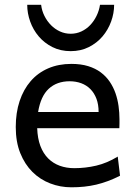

<svg xmlns="http://www.w3.org/2000/svg" viewBox="-20 -777 575 809"><path d="M136.7 -236.8Q138.2 -193.8 150.1 -162.1Q162.1 -130.4 182.9 -109.6Q203.6 -88.9 231.7 -78.6Q259.8 -68.4 293 -68.4Q340.3 -68.4 385.7 -79.1Q431.2 -89.8 476.1 -117.2L485.8 -36.6Q460 -23.4 435.1 -14.2Q410.2 -4.9 385.3 1Q360.4 6.8 334.7 9.5Q309.1 12.2 280.8 12.2Q233.9 12.2 191.4 -4.2Q148.9 -20.5 116.7 -52.5Q84.5 -84.5 65.4 -131.8Q46.4 -179.2 46.4 -241.7Q46.4 -302.2 62.7 -351.3Q79.1 -400.4 109.4 -435.3Q139.6 -470.2 183.1 -489Q226.6 -507.8 280.8 -507.8Q320.8 -507.8 351.6 -498.3Q382.3 -488.8 404.8 -471.9Q427.2 -455.1 442.4 -432.6Q457.5 -410.2 466.6 -384.3Q475.6 -358.4 479.5 -330.3Q483.4 -302.2 483.4 -274.9V-255.9Q483.4 -243.7 482.9 -236.8ZM273.4 -434.6Q219.7 -434.6 185.5 -403.1Q151.4 -371.6 140.6 -305.2H395.5Q395.5 -336.4 386.5 -360.6Q377.4 -384.8 361.1 -401.4Q344.7 -418 322.3 -426.3Q299.8 -434.6 273.4 -434.6ZM460.9 -756.8Q460.9 -721.2 448.2 -686.3Q435.5 -651.4 411.9 -623.5Q388.2 -595.7 354.2 -578.6Q320.3 -561.5 277.8 -561.5Q234.9 -561.5 200.9 -578.6Q167 -595.7 143.3 -623.5Q119.6 -651.4 107.2 -686.3Q94.7 -721.2 94.7 -756.8H153.3Q156.2 -731.9 167.2 -710Q178.2 -688 194.8 -671.1Q211.4 -654.3 232.7 -644.5Q253.9 -634.8 277.8 -634.8Q301.8 -634.8 322.8 -644.5Q343.8 -654.3 359.9 -671.1Q376 -688 386.7 -710Q397.5 -731.9 401.4 -756.8Z"/></svg>

Font: Andika New Basic
Style: Regular
Weight: 400
Designer: Victor Gaultney, Annie Olsen, Julie Remington, Don Collingsworth, Eric Hays
Foundry: SIL International
Version: Version 5.500; ttfautohint (v1.8.3)